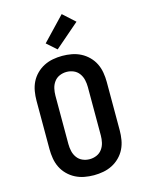

<svg xmlns="http://www.w3.org/2000/svg" viewBox="-143 -1074 887 1167"><g transform="rotate(-15 300.0 -490.5)"><path d="M300 8Q270 8 240.5 2.5Q211 -3 184.5 -16.5Q158 -30 136.5 -51.5Q115 -73 102 -99.5Q89 -126 84 -156Q79 -186 79 -215V-520Q79 -549 84 -579Q89 -609 102 -635.5Q115 -662 136.5 -683.5Q158 -705 184.5 -718.5Q211 -732 240.5 -737.5Q270 -743 300 -743Q330 -743 359.5 -737.5Q389 -732 415.5 -718.5Q442 -705 463.5 -683.5Q485 -662 498 -635.5Q511 -609 516 -579Q521 -549 521 -520V-215Q521 -186 516 -156Q511 -126 498 -99.5Q485 -73 463.5 -51.5Q442 -30 415.5 -16.5Q389 -3 359.5 2.5Q330 8 300 8ZM300 -93Q323 -93 344 -102Q365 -111 378.5 -129.5Q392 -148 397 -170.5Q402 -193 402 -215V-520Q402 -542 397 -564.5Q392 -587 378.5 -605.5Q365 -624 344 -633Q323 -642 300 -642Q277 -642 256 -633Q235 -624 221.5 -605.5Q208 -587 203 -564.5Q198 -542 198 -520V-215Q198 -193 203 -170.5Q208 -148 221.5 -129.5Q235 -111 256 -102Q277 -93 300 -93ZM284 -788 223 -842 363 -989 438 -921Z"/></g></svg>

Font: Iosevka HT Extended
Style: Bold
Weight: 700
Width: 7
Monospace: yes
Designer: Belleve Invis
Foundry: Belleve Invis
Version: Version 32.3.0; ttfautohint (v1.8.4)